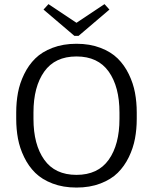

<svg xmlns="http://www.w3.org/2000/svg" viewBox="-20 -872 723 908"><path d="M497.5 -826.7 351.7 -702.5H331.7L185.8 -826.7L209.2 -852.5L341.7 -764.2L474.2 -852.5ZM56.7 -310V-340Q56.7 -389.2 65 -433.8Q73.3 -478.3 94.2 -521.2Q115 -564.2 146.7 -595.4Q178.3 -626.7 228.3 -645.8Q278.3 -665 341.7 -665Q405 -665 455 -645.8Q505 -626.7 536.7 -595.4Q568.3 -564.2 589.2 -521.2Q610 -478.3 618.3 -433.8Q626.7 -389.2 626.7 -340V-310Q626.7 -260.8 618.3 -216.3Q610 -171.7 589.2 -128.8Q568.3 -85.8 536.7 -54.6Q505 -23.3 455 -4.2Q405 15 341.7 15Q278.3 15 228.3 -4.2Q178.3 -23.3 146.7 -54.6Q115 -85.8 94.2 -128.8Q73.3 -171.7 65 -216.3Q56.7 -260.8 56.7 -310ZM545 -310V-340Q545 -461.7 494.2 -533.3Q443.3 -605 341.7 -605Q240 -605 189.2 -533.3Q138.3 -461.7 138.3 -340V-310Q138.3 -188.3 189.2 -116.7Q240 -45 341.7 -45Q443.3 -45 494.2 -116.7Q545 -188.3 545 -310Z"/></svg>

Font: Boon
Style: Regular
Weight: 400
Designer: Sungsit Sawaiwan
Foundry: FontUni
Version: Version 3.0